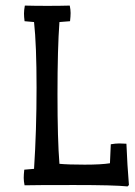

<svg xmlns="http://www.w3.org/2000/svg" viewBox="-20 -663 483 688"><path d="M102 -58Q111 -196 111 -349Q111 -502 102 -584L68 -587Q66 -603 66 -614.5Q66 -626 69 -643Q104 -642 150 -642Q196 -642 230 -643Q233 -628 233 -616.5Q233 -605 231 -587L193 -584Q186 -490 186 -325.5Q186 -161 193 -76Q224 -73 283.5 -73Q343 -73 374 -78L377 -146Q394 -149 407.5 -149Q421 -149 433 -148Q436 -72 442 0L437 5Q390 0 246 0Q102 0 68 1Q65 -14 65 -25.5Q65 -37 67 -55Z"/></svg>

Font: Port Lligat Slab
Style: Regular
Weight: 400
Designer: Dario Muhafara, Eduardo Rodriguez Tunni
Foundry: Tipo
Version: Version 1.002